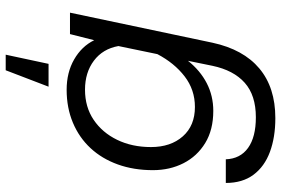

<svg xmlns="http://www.w3.org/2000/svg" viewBox="-180 -640 1009 690"><g transform="rotate(-90 325.0 -294.5)"><path d="M526 -461 548 -548H625L517 -36Q493 75 424.5 132.5Q356 190 246 190Q177 190 124.5 170.5Q72 151 42.5 111.5Q13 72 13 12H98Q100 64 139 92Q178 120 249 120Q328 120 373 80Q418 40 434 -36L452 -124Q417 -80 371.5 -56.5Q326 -33 272 -33Q204 -33 156.5 -62Q109 -91 84 -140Q59 -189 59 -250Q59 -319 79.5 -376Q100 -433 138 -474Q176 -515 229.5 -537.5Q283 -560 348 -560Q410 -560 457 -533Q504 -506 526 -461ZM286 -99Q348 -99 396 -136Q444 -173 476 -234L505 -374Q495 -430 452.5 -462Q410 -494 348 -494Q286 -494 240 -463Q194 -432 168 -378.5Q142 -325 142 -257Q142 -186 180.5 -142.5Q219 -99 286 -99ZM474 -779 441 -625H359L418 -779Z"/></g></svg>

Font: Azeret Mono Thin Light
Style: Italic
Weight: 300
Italic angle: -12°
Version: Version 1.002